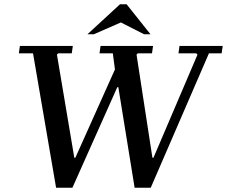

<svg xmlns="http://www.w3.org/2000/svg" viewBox="-20 -887 1072 907"><path d="M245 0 136 -635H69L74 -670H324L319 -635H255L249 -629L331 -142H336L523 -559L513 -635H450L455 -670H703L698 -635H631L625 -629L700 -142H705L913 -629L907 -635H823L828 -670H1032L1027 -635H967L692 0H616L539 -475H534L322 0ZM661 -725 551 -781 423 -725H393L547 -867H578L691 -725Z"/></svg>

Font: Brygada 1918 Medium
Style: Italic
Weight: 500
Italic angle: -8°
Designer: Mateusz Machalski | Borys Kosmynka | Przemek Hoffer
Foundry: NIEPODLEGLA 2018
Version: Version 3.006